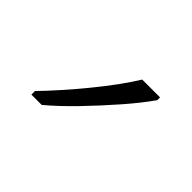

<svg xmlns="http://www.w3.org/2000/svg" viewBox="-48 -857 343 343"><g transform="rotate(45 123.0 -685.5)"><path d="M206 -758Q190 -735 166 -707.5Q142 -680 116 -653Q90 -626 66 -606H40V-615Q72 -648 106 -689.5Q140 -731 161 -765H206Z"/></g></svg>

Font: Noto Sans Sinhala SemiCondensed ExtraLight
Style: Regular
Weight: 200
Width: 4
Designer: Jelle Bosma - Monotype Design Team
Foundry: Monotype Imaging Inc.
Version: Version 2.006; ttfautohint (v1.8.4.7-5d5b)